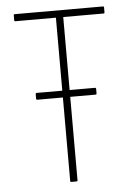

<svg xmlns="http://www.w3.org/2000/svg" viewBox="-49 -693 506 731"><g transform="rotate(-5 203.5 -327.5)"><path d="M194 0Q190 0 190 -4V-323H92Q88 -323 88 -328V-344Q88 -349 92 -349H190V-628H35Q31 -628 31 -632V-651Q31 -655 35 -655H372Q376 -655 376 -651V-632Q376 -628 372 -628H218V-349H315Q319 -349 319 -344V-328Q319 -323 315 -323H218V-4Q218 0 213 0Z"/></g></svg>

Font: Sofia Sans Cond ExtraLight
Style: Regular
Weight: 200
Width: 3
Designer: Botio Nikoltchev, Ani Petrova
Foundry: lettersoup
Version: Version 4.100; ttfautohint (v1.8.3)